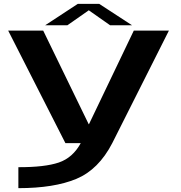

<svg xmlns="http://www.w3.org/2000/svg" viewBox="-20 -744 942 998"><path d="M320 0H563.5L858 -585H675.5L442.5 -98.5H441L204.5 -585H22.5ZM75.5 234Q261 234 376.8 185.8Q492.5 137.5 563.5 0L400 -0.5Q358.5 76 285.5 100.8Q212.5 125.5 75.5 125ZM214.5 -612.5H330L441.5 -690.5L552.5 -612.5H666.5L495.5 -724H384.5Z"/></svg>

Font: Anybody ExtraExpanded SemiBold
Style: Regular
Weight: 600
Width: 8
Version: Version 1.113;gftools[0.9.25]